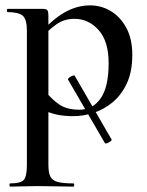

<svg xmlns="http://www.w3.org/2000/svg" viewBox="-20 -419 546 714"><path d="M233 -123Q232 -126 237.5 -130.5Q243 -135 250 -137.5Q257 -140 258 -137L395 100Q397 102 391 106.5Q385 111 378.5 113.5Q372 116 370 113ZM18 275Q15 275 15 269Q15 263 18 263Q57 263 68.5 250Q80 237 80 194V-305Q80 -348 64 -361Q48 -374 8 -374Q6 -374 6 -380Q6 -386 8 -386Q26 -386 50.5 -386Q75 -386 98.5 -386Q122 -386 139 -386Q153 -386 156.5 -380.5Q160 -375 160 -362V194Q160 222 167 237Q174 252 194 257.5Q214 263 253 263Q256 263 256 269Q256 275 253 275Q226 275 191.5 274Q157 273 119 273Q91 273 64.5 274Q38 275 18 275ZM253 13Q214 13 186 6Q158 -1 121 -18L149 -79Q173 -49 201 -30Q229 -11 276 -11Q325 -11 354.5 -53.5Q384 -96 384 -184Q384 -266 346.5 -307.5Q309 -349 257 -349Q218 -349 189 -328Q160 -307 132 -277L122 -287Q173 -346 219.5 -372.5Q266 -399 315 -399Q357 -399 392.5 -377.5Q428 -356 450 -315Q472 -274 472 -215Q472 -152 451.5 -108.5Q431 -65 398 -38Q365 -11 327 1Q289 13 253 13Z"/></svg>

Font: Cormorant SemiBold
Style: Regular
Weight: 600
Designer: Christian Thalmann (Catharsis Fonts)
Foundry: Catharsis Fonts
Version: Version 4.000